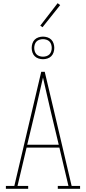

<svg xmlns="http://www.w3.org/2000/svg" viewBox="-20 -1186 540 1206"><path d="M17 0V-18H70L239 -735H261L319 -490L430 -18H483V0H343V-18H410L353 -259H147L90 -18H157V0ZM151 -277H349L298 -490Q286 -542 274 -594Q262 -646 250 -699Q238 -646 226 -594Q214 -542 202 -490ZM250 -814Q236 -814 222 -818.5Q208 -823 198 -833Q188 -843 183.5 -857Q179 -871 179 -885Q179 -899 183.5 -913Q188 -927 198 -937Q208 -947 222 -951.5Q236 -956 250 -956Q264 -956 278 -951.5Q292 -947 302 -937Q312 -927 316.5 -913Q321 -899 321 -885Q321 -871 316.5 -857Q312 -843 302 -833Q292 -823 278 -818.5Q264 -814 250 -814ZM250 -830Q261 -830 272 -833.5Q283 -837 290.5 -844.5Q298 -852 301.5 -863Q305 -874 305 -885Q305 -896 301.5 -907Q298 -918 290.5 -925.5Q283 -933 272 -936.5Q261 -940 250 -940Q239 -940 228 -936.5Q217 -933 209.5 -925.5Q202 -918 198.5 -907Q195 -896 195 -885Q195 -874 198.5 -863Q202 -852 209.5 -844.5Q217 -837 228 -833.5Q239 -830 250 -830ZM247 -1015 233 -1025 342 -1166 358 -1154Z"/></svg>

Font: Iosevka Slab Thin
Style: Regular
Weight: 100
Monospace: yes
Designer: Belleve Invis
Foundry: Belleve Invis
Version: Version 11.1.0; ttfautohint (v1.8.3)